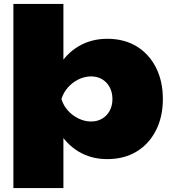

<svg xmlns="http://www.w3.org/2000/svg" viewBox="-20 -790 874 975"><path d="M48 -770H302V-433L292 -405V-215L302 -160V165H48ZM227 -287Q237 -381 276.5 -449.5Q316 -518 380 -555.5Q444 -593 525 -593Q610 -593 673 -555Q736 -517 771.5 -448Q807 -379 807 -287Q807 -196 771.5 -127Q736 -58 673 -20Q610 18 525 18Q443 18 379.5 -20Q316 -58 277 -126.5Q238 -195 227 -287ZM551 -287Q551 -320 537.5 -346Q524 -372 499.5 -387Q475 -402 443 -402Q410 -402 379 -387Q348 -372 325 -346Q302 -320 292 -287Q302 -254 325 -228.5Q348 -203 379 -188Q410 -173 443 -173Q475 -173 499.5 -188Q524 -203 537.5 -228.5Q551 -254 551 -287Z"/></svg>

Font: Unbounded Black
Style: Regular
Weight: 900
Designer: Luke Prowse, Jean-Baptiste Morizot, Fátima Lázaro, Florian Runge
Foundry: NaN
Version: Version 1.701;gftools[0.9.28.dev5+ged2979d]